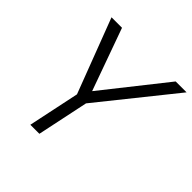

<svg xmlns="http://www.w3.org/2000/svg" viewBox="-183 -866 1022 1022"><g transform="rotate(45 327.5 -355.0)"><path d="M189 0H257L318 -290L655 -710H573L295 -359L169 -710H90L250 -290Z"/></g></svg>

Font: Geist Light
Style: Italic
Weight: 300
Italic angle: -12°
Designer: Basement.studio, Andrés Briganti, Mateo Zaragoza
Foundry: Basement.studio, Vercel, Andrés Briganti, Guido Ferreyra, Mateo Zaragoza
Version: Version 1.500